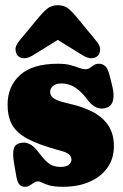

<svg xmlns="http://www.w3.org/2000/svg" viewBox="-20 -702 471 735"><path d="M211.5 -63Q234 -63 243.8 -71.5Q253.5 -80 253.5 -91Q253.5 -98 250.2 -104Q247 -110 237 -115.8Q227 -121.5 207 -126.5Q128.5 -147.5 85.5 -170.8Q42.5 -194 25.8 -225.2Q9 -256.5 9 -301Q9 -371 56.5 -414.5Q104 -458 202 -458Q230.5 -458 249.8 -452.8Q269 -447.5 282.8 -442.2Q296.5 -437 307.5 -437Q317 -437 324.2 -442.2Q331.5 -447.5 339.5 -452.8Q347.5 -458 359 -458Q372 -458 382.2 -449.2Q392.5 -440.5 399 -415.5L409 -375.5Q417.5 -343 413.2 -320.5Q409 -298 390 -290.5Q370 -282.5 351.2 -289.8Q332.5 -297 317.5 -317Q299 -342 282 -356.2Q265 -370.5 248.8 -376.5Q232.5 -382.5 216 -382.5Q193.5 -382.5 182.8 -372.8Q172 -363 172 -350.5Q172 -341 177.5 -333.2Q183 -325.5 198.5 -318.8Q214 -312 243 -305.5Q296 -294 334.8 -273.8Q373.5 -253.5 394.8 -221.5Q416 -189.5 416 -142.5Q416 -94.5 391.2 -59.8Q366.5 -25 322.8 -6Q279 13 222.5 13Q188.5 13 170.2 8Q152 3 142.5 -2.2Q133 -7.5 125 -7.5Q116.5 -7.5 109.2 -2.2Q102 3 94 8Q86 13 75.5 13Q62 13 54.2 4.2Q46.5 -4.5 42.5 -26.5L33.5 -79Q28 -112.5 32.2 -131Q36.5 -149.5 57.5 -154.5Q76 -159 93.5 -150.5Q111 -142 128 -118.5Q152.5 -85.5 169.8 -74.2Q187 -63 211.5 -63ZM244.5 -576H158L294.5 -491.5Q313.5 -479.5 328.5 -479Q343.5 -478.5 354 -488Q362.5 -496.5 363.2 -511.8Q364 -527 349.5 -544L276 -633.5Q258 -655.5 242 -668.8Q226 -682 201 -682Q177 -682 160.8 -668.8Q144.5 -655.5 126.5 -633.5L52.5 -544Q38.5 -527 39.5 -511.8Q40.5 -496.5 48.5 -488Q59 -478.5 74 -479Q89 -479.5 108 -491.5Z"/></svg>

Font: Fraunces 144pt S100 Black
Style: Regular
Weight: 900
Version: Version 1.000